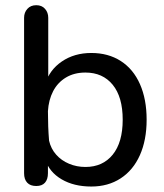

<svg xmlns="http://www.w3.org/2000/svg" viewBox="-20 -697 621 727"><path d="M150.5 -94 161.5 -109.7V-41.1Q161.5 -17.9 150.3 -5.3Q139.2 7.3 117.3 7.3Q94.7 7.3 83 -5.3Q71.2 -17.9 71.2 -41.1V-629.6Q71.2 -649.6 83.6 -663.4Q96 -677.3 117.3 -677.3Q138.6 -677.3 150.6 -663.4Q162.7 -649.6 162.7 -629.6V-378.7H151.1Q167.1 -432.1 214.3 -464.3Q261.6 -496.4 325.7 -496.4Q390.1 -496.4 437.4 -465.9Q484.8 -435.4 510 -378.3Q535.2 -321.1 535.2 -243.9Q535.2 -166.6 509.7 -109.5Q484.2 -52.4 436.8 -21.6Q389.4 9.3 325.7 9.3Q259.8 9.3 213.2 -18.1Q166.6 -45.5 150.5 -94ZM444.6 -243.9Q444.6 -329.7 406.8 -376Q369 -422.3 303.4 -422.3Q260.9 -422.3 229.5 -403.4Q198.2 -384.4 181.1 -351.5Q164.1 -318.7 161.5 -276Q161.5 -216.3 165.8 -164.4Q172.7 -133.9 192.6 -111.5Q212.4 -89.1 241.4 -77Q270.3 -64.8 303.4 -64.8Q369 -64.8 406.8 -111.4Q444.6 -158 444.6 -243.9Z"/></svg>

Font: SN Pro Thin
Style: Regular
Weight: 200
Designer: Tobias Whetton
Foundry: Supernotes
Version: Version 1.003;Glyphs 3.3 (3324)